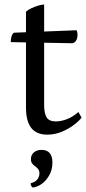

<svg xmlns="http://www.w3.org/2000/svg" viewBox="-20 -589 384 857"><path d="M191 12Q143 12 119.5 -18Q96 -48 96 -109V-537Q105 -545 118.5 -551.5Q132 -558 147.5 -563Q163 -568 177 -569V-121Q177 -82 188.5 -64.5Q200 -47 229 -47Q252 -47 278.5 -57Q305 -67 330 -89L344 -64Q334 -50 310.5 -32Q287 -14 256 -1Q225 12 191 12ZM303 -396 28 -401Q28 -415 31.5 -426.5Q35 -438 42 -443L322 -454Q324 -449 325 -444.5Q326 -440 326 -435Q326 -419 320 -408.5Q314 -398 303 -396ZM126 248Q122 245 119.5 241Q117 237 117 229Q137 224 146.5 212Q156 200 156 185Q156 173 150 165.5Q144 158 136.5 153Q129 148 123.5 140.5Q118 133 118 121Q118 103 131 91.5Q144 80 166 80Q190 80 202 94.5Q214 109 214 136Q214 168 200 193Q186 218 166 232Q146 246 126 248Z"/></svg>

Font: Pitagon Serif
Style: Regular
Weight: 400
Designer: Travis Tran
Foundry: Pitagon
Version: Version 1.000;gftools[0.9.26]